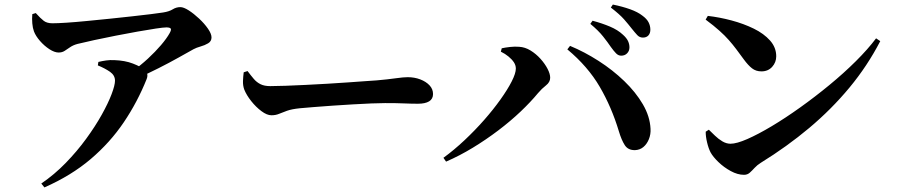

<svg xmlns="http://www.w3.org/2000/svg" viewBox="-20 -774 3960 847"><path d="M122.5 -711.6 137.8 -716.4Q158.8 -692.9 173 -682.1Q187.2 -671.3 211.1 -671.3Q234.3 -671.3 273.8 -673.9Q313.3 -676.5 362.3 -681.3Q411.4 -686.1 463.1 -691.3Q514.8 -696.6 562 -701.9Q609.2 -707.1 645.6 -711.6Q682.1 -716.1 699.4 -718.9Q726.5 -723.1 742 -732.9Q757.6 -742.6 775.6 -742.6Q790.2 -742.6 812.8 -728.1Q835.4 -713.5 858.5 -691.8Q881.7 -670.1 897.4 -647.5Q913.1 -624.9 913.1 -608.9Q913.1 -591.8 898.1 -582.9Q883.1 -574 864.6 -568.9Q846.2 -563.7 833.7 -556.9Q807.3 -542.3 767.3 -519.8Q727.2 -497.3 679.3 -473.1Q631.4 -449 580.4 -425.8L563.7 -459.4Q600.2 -485.5 632.7 -515.5Q665.1 -545.5 690.4 -575.1Q715.7 -604.8 728.6 -628.2Q737.1 -643.7 732.8 -648.4Q728.4 -653.1 713.9 -653.1Q701.8 -653.1 667.4 -648Q633 -642.9 586.7 -634.6Q540.5 -626.3 490.6 -616.6Q440.7 -606.9 396.1 -597.2Q351.5 -587.5 321.6 -580.1Q302.6 -574.9 289.5 -565.9Q276.4 -556.9 265.2 -549.6Q254 -542.3 238.6 -542.3Q220.6 -542.3 197.9 -557Q175.3 -571.8 156.4 -593.4Q137.5 -615.1 129.8 -635.4Q124.2 -650.6 122.5 -670.7Q120.7 -690.7 122.5 -711.6ZM411.6 -485.5 414 -500.8Q431.2 -504.9 448.3 -507.3Q465.5 -509.7 483.8 -508.8Q531.6 -507.2 566.3 -493.6Q601 -480 613.4 -469.5Q624.3 -460.7 628.5 -450.6Q632.7 -440.4 627 -425.4Q586.6 -324.2 526.1 -234.6Q465.6 -145 379.9 -72.1Q294.1 0.7 175.9 52.8L162.2 35.6Q220 -3.8 270 -55.2Q320 -106.7 360.1 -161.7Q400.2 -216.6 428.7 -267.7Q457.2 -318.7 472.2 -358.4Q487.3 -398.1 487.3 -418.1Q487.3 -441.8 465.3 -457.2Q443.2 -472.6 411.6 -485.5Z M1072 -460.6Q1086.8 -440.9 1099.6 -425.9Q1112.4 -410.9 1129.3 -402.5Q1146.2 -394.1 1172.2 -394.1Q1199 -394.1 1239.7 -395.6Q1280.3 -397.1 1327.9 -399.4Q1375.5 -401.6 1424.2 -404.6Q1472.9 -407.6 1516.8 -410.6Q1560.6 -413.6 1593.5 -416.1Q1626.5 -418.6 1641.6 -419.4Q1691.6 -423.8 1725.7 -428.7Q1759.9 -433.5 1778.2 -433.5Q1808.5 -433.5 1833.9 -423.8Q1859.3 -414.1 1874.8 -397.6Q1890.3 -381.1 1890.3 -359.1Q1890.3 -337.5 1873 -326.9Q1855.7 -316.4 1823.9 -316.4Q1794.6 -316.4 1763.1 -317.8Q1731.7 -319.2 1678.5 -319.2Q1655.7 -319.2 1618.3 -317.7Q1580.9 -316.2 1535.7 -313.5Q1490.6 -310.9 1446 -307.8Q1401.5 -304.6 1363.3 -301.6Q1325.1 -298.6 1302.4 -296.4Q1266.4 -292.6 1246.1 -285.3Q1225.7 -278.1 1211 -271.8Q1196.2 -265.5 1177.4 -265.5Q1157.6 -265.5 1133.3 -283.7Q1108.9 -301.9 1088.1 -328.2Q1067.3 -354.6 1057.6 -378.8Q1051.2 -396.2 1051.9 -416.6Q1052.7 -436.9 1055.1 -455Z M2675 -566.5Q2661.2 -587 2640.5 -613.1Q2619.9 -639.2 2584.2 -668.7L2594.1 -682.6Q2635.9 -671.4 2670.6 -656.8Q2705.3 -642.2 2727.8 -621.1Q2744.2 -606.5 2750.5 -592.9Q2756.8 -579.2 2756.8 -565Q2756.8 -549.6 2746.7 -539Q2736.6 -528.4 2720.3 -528.4Q2707.8 -528.4 2697.7 -538.7Q2687.6 -549 2675 -566.5ZM2766.2 -648.7Q2752.4 -666.5 2733.2 -688.5Q2714 -710.5 2674.7 -740.7L2683.6 -753.9Q2726.2 -745.2 2759.9 -733.1Q2793.6 -721 2813.9 -705Q2833.2 -691 2841.1 -675.6Q2849 -660.2 2849 -643.3Q2849 -627.2 2840.4 -617.7Q2831.7 -608.2 2816.2 -608.2Q2801.5 -608.2 2791.3 -619.1Q2781.1 -630 2766.2 -648.7ZM2189.5 -546.1 2193.4 -561Q2208.5 -564.4 2229.8 -566.8Q2251.1 -569.2 2270.2 -567.6Q2296.1 -566.2 2320.4 -551.3Q2344.7 -536.4 2364.4 -514.5Q2384.1 -492.5 2395.6 -470.2Q2407.1 -448 2407.1 -431Q2407.1 -411.7 2388.6 -397.3Q2370 -382.8 2353.4 -363.2Q2321.3 -324.3 2276.7 -281.9Q2232.1 -239.6 2178.3 -198.8Q2124.5 -158 2065.8 -122.3Q2007.2 -86.7 1947.8 -61L1936.2 -77.9Q1982.8 -111.8 2029.1 -155.3Q2075.4 -198.8 2115.9 -244.9Q2156.5 -291.1 2187.8 -335.1Q2219.2 -379.1 2237.4 -414.8Q2255.6 -450.6 2255.6 -471.6Q2255.6 -486.3 2246.8 -499.5Q2237.9 -512.7 2223.2 -524.7Q2208.6 -536.8 2189.5 -546.1ZM2781.5 -111.7Q2750.7 -111 2736.1 -133.8Q2721.5 -156.6 2710.2 -194.6Q2678.1 -301.3 2625.7 -391.1Q2573.3 -480.9 2482.8 -556.2L2494.7 -571.6Q2558.3 -545.3 2620.5 -505.4Q2682.7 -465.6 2733.7 -416.5Q2784.7 -367.4 2815.9 -314Q2847.1 -260.5 2849.8 -206.1Q2851.3 -181.6 2842.5 -159.9Q2833.6 -138.2 2818.1 -125.3Q2802.6 -112.5 2781.5 -111.7Z M3102.5 -703.9Q3153.9 -698 3207.2 -683.8Q3260.5 -669.6 3305.2 -647.7Q3349.9 -625.8 3377.1 -595.2Q3404.3 -564.6 3404.3 -525.7Q3404.3 -498.9 3386.3 -479Q3368.2 -459.1 3339.2 -459.1Q3314.7 -459.1 3297.6 -472.5Q3280.4 -485.8 3261.1 -512.2Q3243.1 -536.8 3227.9 -557.1Q3212.7 -577.4 3195.2 -597.2Q3177.8 -617 3153.5 -638.7Q3129.3 -660.5 3092.9 -687.5ZM3844.8 -604.9 3863.2 -592.5Q3806.6 -483.2 3727.5 -387.7Q3648.4 -292.3 3550.1 -209.7Q3451.8 -127.2 3336 -55.7Q3320.3 -45.9 3309 -33.6Q3297.8 -21.4 3287.5 -12.1Q3277.2 -2.8 3262.1 -2.8Q3233.9 -2.8 3203.6 -19.4Q3173.2 -36 3149.3 -59.1Q3125.4 -82.2 3114.7 -101.7Q3105.5 -119.3 3099.3 -145.6Q3093 -171.8 3093.2 -193L3107 -201.8Q3118.9 -190.3 3134 -175.6Q3149.2 -160.8 3166.9 -150.3Q3184.6 -139.9 3202.5 -139.9Q3229.4 -139.9 3276.8 -160.6Q3324.1 -181.3 3384.4 -217.3Q3444.7 -253.3 3510 -300Q3575.3 -346.6 3638.7 -398.8Q3702.2 -451 3755.6 -504.1Q3809 -557.2 3844.8 -604.9Z"/></svg>

Font: Noto Serif KR
Style: Regular
Weight: 200
Designer: Ryoko NISHIZUKA 西塚涼子 (kana & ideographs); Frank Grießhammer (Latin, Greek & Cyrillic); Wenlong ZHANG 张文龙 (bopomofo); San
Foundry: Adobe
Version: Version 2.001;hotconv 1.1.0;makeotfexe 2.6.0